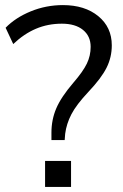

<svg xmlns="http://www.w3.org/2000/svg" viewBox="-20 -734 483 754"><path d="M182 -184V-213Q182 -264 201 -308.5Q220 -353 268 -409Q306 -453 321 -484Q336 -515 336 -550Q336 -592 306 -616.5Q276 -641 223 -641Q168 -641 121 -621Q74 -601 32 -561L2 -625Q41 -665 101 -689.5Q161 -714 227 -714Q313 -714 366 -670.5Q419 -627 419 -556Q419 -509 398.5 -468Q378 -427 327 -373Q280 -323 260.5 -285.5Q241 -248 236 -209L234 -184ZM157 0V-102H259V0Z"/></svg>

Font: Nunito Sans
Style: Regular
Weight: 400
Designer: Vernon Adams
Foundry: Vernon Adams
Version: Version 3.101; ttfautohint (v1.8.4.7-5d5b);gftools[0.9.27]